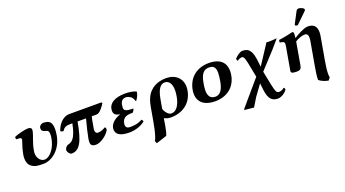

<svg xmlns="http://www.w3.org/2000/svg" viewBox="-65 -1349 4050 2256"><g transform="rotate(-20 1960.5 -221.5)"><path d="M524.8 -250C529.9 -278.5 532.5 -304.6 532.5 -327.8C532.5 -362.4 526.6 -390.4 514 -410C499 -433.5 464 -444 429 -444C398 -444 376.3 -423 373 -404C372.3 -400.3 372 -396.4 372 -392.5C372 -381.1 375 -369.9 381.7 -363C392.4 -352.1 410.5 -347.2 418.6 -345C429.3 -342.1 445.6 -339.5 453 -325C457.4 -316.5 460 -305 460 -288.3C460 -275.1 458.3 -258.6 454.7 -238C445.9 -187.9 425 -131.6 391.8 -91C362.7 -55.4 329.9 -32 295.4 -32C248.3 -32 208.4 -77.7 208.4 -142.5C208.4 -152 209.3 -161.8 211.1 -172C220.6 -226 233.1 -263 245.1 -297C255.9 -330 271.3 -366 277.1 -399C277.8 -403.3 278.2 -407.2 278.2 -410.8C278.2 -434.9 261.4 -444 230 -444C197 -444 88.3 -417 59.4 -401C58.9 -398.1 58.7 -394.8 58.7 -391.4C58.7 -383.1 60.2 -374.3 63 -370C75.8 -369 108.7 -369.6 117.1 -365C122.6 -362 126.8 -352 124.9 -341C122.2 -326 116.5 -316 109 -291C98.2 -258 86.5 -220 78.6 -175C75.8 -159.2 74.1 -142.8 74.1 -126.8C74.1 -85.1 85.7 -45.3 120.4 -21C160.5 7 193 10 268 10C369 10 494.8 -80 524.8 -250Z M1150.3 -436H751.3C657.3 -436 600.5 -346 581.9 -286C581.8 -279.1 599.4 -271.1 612 -271.1C614.3 -271.1 616.5 -271.4 618.4 -272C639.2 -306 663 -321 713 -321H746C708.3 -131 656.3 -114 617.9 -104.5C591.1 -97.9 574.8 -73 571.6 -55C571.3 -52.8 571.1 -50.5 571.1 -48.3C571.1 -20.7 598.4 10 618.7 10C716.7 10 768.4 -79 811 -321H917C888.6 -212 872.9 -150 862.7 -92C859.5 -74.3 857.8 -59.4 857.8 -46.8C857.8 -5.3 876.6 10 925.7 10C972.7 10 1062.6 -42 1098.8 -110C1099.5 -113.6 1099.8 -117.2 1099.8 -120.7C1099.8 -133.9 1095.4 -145.4 1087.2 -146C1042.6 -117 1004.7 -115 991.7 -115C972.7 -115 958.9 -129.4 958.9 -158.1C958.9 -164.1 959.5 -170.7 960.8 -178C985.2 -316 979.7 -285 989 -321H1049C1092 -321 1135.9 -388 1159.2 -424Z M1439.7 -394C1456.2 -394 1483.4 -385.6 1504 -367.5C1518.9 -354.4 1528.7 -333.6 1535.4 -313L1543 -314C1562.8 -341 1584.2 -383 1584.6 -411L1583.2 -414C1555 -430 1498.6 -439 1448.6 -439C1314.6 -439 1246.9 -389.6 1235.5 -325C1233.9 -315.8 1233.1 -307.4 1233.1 -299.9C1233.1 -254.6 1261.4 -237.7 1306.7 -230L1306.2 -227C1204 -192 1181.3 -131 1177.2 -108C1176 -101.3 1175.3 -94.3 1175.3 -87.3C1175.3 -40 1207.4 10 1341.4 10C1427.4 10 1500 -24.3 1539.9 -55C1536.9 -69.3 1533.9 -77.8 1522.4 -83.5C1466.4 -49.5 1406.6 -48 1370.6 -48C1338.9 -48 1316.1 -60.1 1316.1 -94.1C1316.1 -99.2 1316.7 -104.8 1317.7 -111C1332.2 -193 1395.7 -196 1455.7 -196C1468.8 -209.9 1478.8 -230.5 1480.5 -240C1387.3 -240 1364.8 -255 1364.8 -291.9C1364.8 -302.2 1366.6 -314.2 1369 -328C1379.3 -386.3 1416.7 -394 1439.7 -394Z M2006.1 -200C1987.9 -97 1944.5 -32 1880.5 -32C1843.5 -32 1806.3 -82 1795.8 -119L1815.7 -232C1840.8 -374 1887.7 -402 1927.7 -402C1981.3 -402 2013.2 -356.7 2013.2 -274.3C2013.2 -252.2 2010.9 -227.3 2006.1 -200ZM1732.6 194C1744.4 167 1754 124 1762.3 77C1767.4 47.7 1771.9 16.8 1776.8 -11C1795.8 0 1827.1 10 1859.1 10C2004.1 10 2122.8 -68 2150 -222C2152.6 -237 2153.9 -251.4 2153.9 -265.3C2153.9 -372.6 2077 -444 1960.1 -444C1907.1 -444 1839 -432 1785.8 -391C1749.8 -363.2 1701.1 -319 1677.6 -186L1646.1 -7C1624 118 1603.6 177 1586.2 208L1598.9 238Z M2208.3 -205C2205.6 -189.4 2204.2 -174.6 2204.2 -160.4C2204.2 -53.9 2280.9 10 2412.4 10C2565.4 10 2669.5 -75.8 2693.9 -214C2697.1 -231.8 2698.7 -249.1 2698.7 -265.6C2698.7 -366 2638.7 -439 2493.6 -439C2350.6 -439 2235.7 -360 2208.3 -205ZM2477.8 -389C2536.7 -389 2559 -358.7 2559 -293.8C2559 -265.1 2554.7 -229.6 2547.2 -187C2526.9 -72 2480.2 -40 2435.2 -40C2364.2 -40 2346.2 -91.7 2346.2 -149C2346.2 -175.7 2350.1 -203.6 2354.4 -228C2369.7 -315 2391.8 -389 2477.8 -389Z M2937.3 -234 2964.1 -97 2703.3 208 2697.5 224 2723.3 225 2815.6 235 2881.8 126 2979.4 -8 2988.3 72C3003.3 207 3054.1 232 3121.1 232C3136.9 232 3164.9 222 3185 210C3201.6 200.1 3224.1 179.8 3235.5 162C3235.3 153.6 3231.9 137 3221 136C3205.4 151 3175.3 163 3157.3 163C3130.3 163 3115.7 150.6 3095.4 49L3060.9 -124L3252.6 -332L3344.4 -439C3344.4 -439 3265.4 -433 3241.4 -433C3234.4 -433 3214.9 -436 3214.9 -436L3053.3 -189L3045 -261C3032 -374.5 3005.4 -439 2915.4 -439C2882.4 -439 2843 -408 2813.3 -376C2813 -363.5 2817.3 -350 2824.4 -348C2843.2 -364 2873.3 -370 2884.3 -370C2912.3 -370 2923.4 -304.7 2937.3 -234Z M3705.9 -681C3694.9 -681 3680.9 -675 3674.9 -664L3599.7 -521C3598 -517.7 3597.1 -512.9 3597.1 -511.4C3597.1 -504.6 3616.9 -498 3624.7 -498C3628.7 -498 3633 -502.3 3637.1 -506L3762.6 -628C3767.9 -633.1 3770.4 -638.8 3770.4 -645.1C3770.4 -664.2 3725.2 -681 3705.9 -681ZM3497 -43.4C3497 -43.4 3529.2 -228.7 3545.5 -321.3L3546.4 -326.2C3586.3 -351.5 3632.9 -368 3666.7 -368C3697.5 -368 3708.9 -348.1 3708.9 -314.1C3708.9 -300.5 3707.1 -284.7 3703.9 -267L3656.9 0C3643.3 76.8 3633.5 137.3 3633.5 178.4C3633.5 181.7 3633.6 184.9 3633.7 188C3665.4 212.9 3703.6 228.5 3748.1 237L3772.7 205C3770.3 192.9 3768.6 178.5 3768.6 158.5C3768.6 125.4 3773.2 77.3 3786.9 0L3836.9 -284C3840.3 -303.1 3841.9 -320.2 3841.9 -335.6C3841.9 -413.6 3800.2 -445 3734.5 -445C3733.1 -445 3731.7 -445 3730.3 -445C3682.6 -444 3590.5 -392 3552.7 -366.1C3555.3 -386.6 3556.4 -403.3 3556.4 -416.4C3556.4 -420.2 3556.3 -423.8 3556.2 -427C3555.6 -437.9 3550.1 -444 3536.1 -444C3497.4 -434 3434.9 -420 3364.3 -411C3361.3 -405.1 3360.3 -393.5 3360.3 -385.7C3360.3 -382.8 3360.5 -380.4 3360.7 -379C3402.1 -375.1 3416.9 -369.5 3416.9 -340.9C3416.9 -332.4 3415.6 -322 3413.3 -309C3396.8 -215.1 3363.6 -25.7 3363.6 -25.7C3363.1 -23.1 3362.9 -20.7 3362.9 -18.5C3362.9 3 3384 10 3435.1 10C3479.6 10 3491.1 -9.5 3497 -43.4Z"/></g></svg>

Font: Linux Biolinum O 
Style: Bold Italic
Weight: 700
Designer: Philipp H. Poll
Foundry: Philipp H. Poll
Version: Version 1.3.2